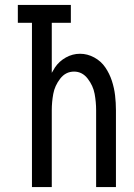

<svg xmlns="http://www.w3.org/2000/svg" viewBox="-20 -755 540 775"><path d="M109 0V-663H52V-735H266V-663H189V-461Q195 -472 202 -483Q219 -508 246 -523Q273 -538 303 -538Q333 -538 360.5 -523Q388 -508 405 -483Q422 -458 431.5 -429Q441 -400 444.5 -370Q448 -340 448 -310V0H368V-310Q368 -343 362 -376Q356 -409 334 -437.5Q312 -466 279 -466Q245 -466 223 -437.5Q201 -409 195 -376Q189 -343 189 -310V0Z"/></svg>

Font: Iosevka SS01
Style: Regular
Weight: 400
Monospace: yes
Designer: Belleve Invis
Foundry: Belleve Invis
Version: 2.3.3; ttfautohint (v1.8.3)